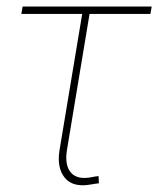

<svg xmlns="http://www.w3.org/2000/svg" viewBox="-20 -559 481 584"><path d="M257.3 2Q202.6 12.2 177.5 -17.8Q152.3 -47.9 161.1 -102.5L230 -516.6H44.9L48.8 -539.1H441.4L437.5 -516.6H252.4L183.6 -102.5Q176.3 -56.2 195.8 -33.9Q215.3 -11.7 258.3 -20Q263.2 -21 268.8 -22Q274.4 -22.9 279.8 -23.4L280.8 -1.5Q274.9 -1 269 0Q263.2 1 257.3 2Z"/></svg>

Font: Inter 18pt Thin
Style: Italic
Weight: 250
Italic angle: -9.3988°
Version: Version 4.001;git-66647c0bb